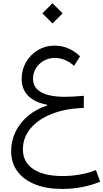

<svg xmlns="http://www.w3.org/2000/svg" viewBox="-20 -866 655 1217"><path d="M487.4 -509.3Q416.7 -576.8 324.7 -576.8Q267.3 -576.8 220.2 -548.4Q173.1 -520.1 145.2 -472.2Q117.2 -424.2 117.2 -365.6Q117.2 -300 159.2 -258.2Q201.2 -216.3 279.4 -202.1L279 -197.2Q209.3 -174.7 157.9 -131.7Q106.6 -88.6 78.7 -31.3Q50.7 26.1 50.7 92Q50.7 166 90 219.7Q129.4 273.4 201.9 302.5Q274.5 331.6 374.6 331.6Q503.5 331.6 615.1 285.5L588.1 212.2Q544.1 230.1 489.1 239.9Q434.1 249.8 377.2 249.8Q256.9 249.8 191 205.8Q125.2 161.9 125.2 80.8Q125.2 6 173.6 -52Q222 -109.9 308.9 -144.2Q395.9 -178.6 510.8 -181.6L511.8 -258.8Q479.2 -255.9 447.9 -254.1Q416.5 -252.4 391.1 -252.4Q291.5 -252.4 240.4 -281.6Q189.4 -310.7 189.4 -367.4Q189.4 -404 207.8 -433.8Q226.3 -463.5 257.8 -481.1Q289.3 -498.7 327.6 -498.7Q360 -498.7 390.4 -486.3Q420.7 -473.9 449.6 -448.6ZM248.7 -781.4 312.7 -717.2 377 -781.4 312.7 -845.5Z"/></svg>

Font: Estedad-FD VF
Style: Regular
Weight: 100
Designer: Amin Abedi
Version: Version 7.3